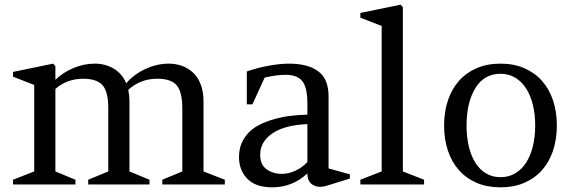

<svg xmlns="http://www.w3.org/2000/svg" viewBox="-20 -782 2426 814"><path d="M299.8 -20V0H35.2V-20L125 -55.2V-421.9L35.2 -457V-477.1L205.1 -512.2L214.8 -502V-443.8Q248.5 -476.1 292.7 -494.1Q336.9 -512.2 381.8 -512.2Q425.8 -512.2 461.4 -491.5Q497.1 -470.7 515.1 -429.2Q548.8 -467.8 597.4 -490Q646 -512.2 695.8 -512.2Q725.1 -512.2 751 -502.9Q776.9 -493.7 797.6 -474.9Q818.4 -456.1 830.6 -424.8Q842.8 -393.6 842.8 -353V-55.2L933.1 -20V0H668V-20L752.9 -55.2V-323.2Q752.9 -393.1 728.8 -420.7Q704.6 -448.2 647 -448.2Q574.2 -448.2 523.9 -400.9Q528.8 -376.5 528.8 -353V-55.2L613.8 -20V0H354V-20L439 -55.2V-323.2Q439 -393.1 414.8 -420.7Q390.6 -448.2 333 -448.2Q263.7 -448.2 214.8 -404.8V-55.2Z M1463.4 -43V-24.9L1357.4 7.8Q1326.2 14.6 1304.7 0.7Q1283.2 -13.2 1283.2 -46.9Q1219.7 12.2 1134.3 12.2Q1063.5 12.2 1028.3 -24.4Q993.2 -61 993.2 -116.2Q993.2 -157.7 1011.7 -189.7Q1030.3 -221.7 1059.1 -240.7Q1087.9 -259.8 1127.9 -272.5Q1168 -285.2 1205.1 -290Q1242.2 -294.9 1283.2 -295.9V-342.8Q1283.2 -411.1 1261.7 -438Q1240.2 -464.8 1190.4 -464.8Q1152.8 -464.8 1102.1 -453.1L1050.3 -339.8H1026.4V-479Q1070.3 -494.6 1119.1 -503.4Q1168 -512.2 1205.1 -512.2Q1285.6 -512.2 1329.3 -479.7Q1373 -447.3 1373 -373V-67.9ZM1175.3 -44.9Q1203.1 -44.9 1232.4 -58.3Q1261.7 -71.8 1283.2 -95.2V-255.9Q1185.5 -251.5 1134.3 -216.1Q1083 -180.7 1083 -126Q1083 -84 1109.9 -64.5Q1136.7 -44.9 1175.3 -44.9Z M1777.8 -20V0H1507.8V-20L1598.1 -55.2V-671.9L1507.8 -707V-727.1L1678.2 -762.2L1688 -752V-55.2Z M2102.1 -512.2Q2157.7 -512.2 2202.1 -493.2Q2246.6 -474.1 2277.3 -439.7Q2308.1 -405.3 2324.5 -356.9Q2340.8 -308.6 2340.8 -250Q2340.8 -191.9 2324.7 -143.6Q2308.6 -95.2 2277.8 -60.5Q2247.1 -25.9 2202.6 -6.8Q2158.2 12.2 2102.1 12.2Q2045.4 12.2 2001 -6.8Q1956.5 -25.9 1925.8 -60.5Q1895 -95.2 1878.9 -143.3Q1862.8 -191.4 1862.8 -250Q1862.8 -308.6 1879.2 -356.9Q1895.5 -405.3 1926.3 -439.7Q1957 -474.1 2001.5 -493.2Q2045.9 -512.2 2102.1 -512.2ZM1995.6 -408.7Q1958 -347.7 1958 -250Q1958 -201.7 1967.5 -161.4Q1977.1 -121.1 1995.4 -92Q2013.7 -63 2040.5 -46.9Q2067.4 -30.8 2102.1 -30.8Q2136.7 -30.8 2164.1 -46.9Q2191.4 -63 2210.2 -92Q2229 -121.1 2239 -161.4Q2249 -201.7 2249 -250Q2249 -297.9 2239 -338.1Q2229 -378.4 2210.2 -407.5Q2191.4 -436.5 2164.1 -452.9Q2136.7 -469.2 2102.1 -469.2Q2032.7 -469.2 1995.6 -408.7Z"/></svg>

Font: Amethysta
Style: Regular
Weight: 400
Designer: Konstantin Vinogradov, Alexei Vanyashin
Foundry: Cyreal (www.cyreal.org)
Version: Version 1.002